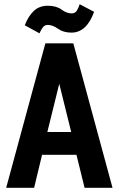

<svg xmlns="http://www.w3.org/2000/svg" viewBox="-20 -894 565 914"><path d="M9.4 0H142.4L180.3 -157.1H344L382.6 0H515.6L329 -687.7H196ZM205.4 -265.7 262.1 -495.3 318.9 -265.7ZM167.9 -735.4Q175.7 -753 184.3 -764.2Q192.9 -775.4 208 -775.4Q230 -775.4 256.1 -757.1Q282.1 -738.7 320 -738.7Q356.3 -738.7 383.4 -763.8Q410.4 -788.9 427.9 -837.7L359.3 -873.9Q354.1 -856.9 346 -843.6Q337.9 -830.3 320.6 -830.3Q297.1 -830.3 272.9 -848.4Q248.6 -866.6 207.1 -866.6Q166.9 -866.6 140.7 -841.7Q114.6 -816.9 97.9 -773.7Z"/></svg>

Font: Secuela Black
Style: Regular
Weight: 900
Designer: Fernando Haro
Foundry: deFharo
Version: Version 1.704